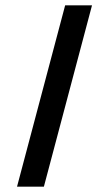

<svg xmlns="http://www.w3.org/2000/svg" viewBox="-20 -702 410 722"><path d="M44 0 225 -682H326L145 0Z"/></svg>

Font: Montagu Slab
Style: Bold
Weight: 700
Designer: Florian Karsten
Foundry: Florian Karsten
Version: Version 1.000